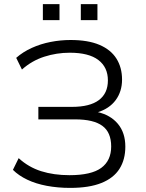

<svg xmlns="http://www.w3.org/2000/svg" viewBox="-20 -908 712 936"><path d="M322 8Q262 8 208.5 -2Q155 -12 113 -32Q71 -52 43 -80L71 -137Q119 -93 180.5 -73.5Q242 -54 319 -54Q425 -54 473.5 -89.5Q522 -125 522 -194Q522 -263 479 -294.5Q436 -326 347 -326H167V-387H331Q418 -387 462 -420Q506 -453 506 -516Q506 -580 459.5 -615.5Q413 -651 320 -651Q256 -651 195.5 -631.5Q135 -612 87 -569L59 -626Q92 -655 135 -674.5Q178 -694 226.5 -703.5Q275 -713 324 -713Q409 -713 464.5 -689.5Q520 -666 547.5 -622.5Q575 -579 575 -520Q575 -462 544 -420Q513 -378 454 -360V-362Q518 -348 554.5 -304.5Q591 -261 591 -193Q591 -130 562.5 -85Q534 -40 474.5 -16Q415 8 322 8ZM374 -810V-888H455V-810ZM189 -810V-888H270V-810Z"/></svg>

Font: Nunito Sans 8pt Light
Style: Regular
Weight: 300
Version: Version 3.101;gftools[0.9.27]